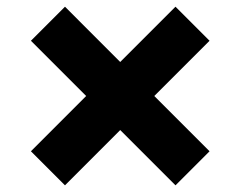

<svg xmlns="http://www.w3.org/2000/svg" viewBox="-20 -620 714 570"><path d="M438 -335 602.1 -170.9 501 -69.8 336.9 -233.9 172.9 -69.8 71.8 -170.9 235.8 -335 71.8 -499 172.9 -600.1 336.9 -436 501 -600.1 602.1 -499Z"/></svg>

Font: REH Gaming
Style: Gaming
Weight: 700
Designer: Astigmatic (AOETI)
Foundry: Astigmatic (AOETI)
Version: Version 1.001 2011